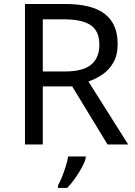

<svg xmlns="http://www.w3.org/2000/svg" viewBox="-20 -717 672 953"><path d="M104 -697.3H302.2Q436 -697.3 500 -647.9Q564 -598.6 564 -499Q564 -443.4 542.7 -406.5Q521.5 -369.6 488.3 -347.2Q455.1 -324.7 418.9 -312.5L616.2 0H513.7L338.4 -288.1H192.4V0H104ZM296.9 -621.1H192.4V-362.3H302.2Q391.1 -362.3 432.1 -395.8Q473.1 -429.2 473.1 -495.1Q473.1 -563.5 429.9 -592.3Q386.7 -621.1 296.9 -621.1ZM405.3 59.6V68.4Q401.4 85.9 387.2 112.5Q373 139.2 353.5 167Q334 194.8 313.5 215.8H267.6V204.1Q276.9 188 287.4 161.9Q297.9 135.7 306.4 108.2Q314.9 80.6 318.4 59.6Z"/></svg>

Font: Lunasima
Style: Regular
Weight: 400
Designer: The DocRepair Project, Monotype Design Team
Foundry: Google
Version: Version 2.009